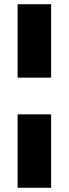

<svg xmlns="http://www.w3.org/2000/svg" viewBox="-20 -756 324 905"><path d="M221 -390H63V-736H221ZM221 129H63V-217H221Z"/></svg>

Font: Wix Madefor Text ExtraBold
Style: Regular
Weight: 800
Designer: Dalton Maag Ltd
Foundry: Dalton Maag Ltd
Version: Version 3.100